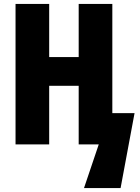

<svg xmlns="http://www.w3.org/2000/svg" viewBox="-20 -734 711 976"><path d="M664 -159 593 222H407L482 0H380V-298H230V0H59V-714H230V-444H380V-714H551V-159Z"/></svg>

Font: Noto Sans UI CondBlack
Style: Regular
Weight: 900
Width: 3
Designer: Monotype Design Team
Foundry: Monotype Imaging Inc.
Version: Version 1.001